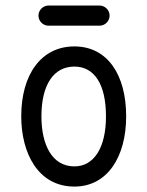

<svg xmlns="http://www.w3.org/2000/svg" viewBox="-20 -668 535 697"><path d="M250 -64C169.4 -64 130.4 -141.6 130.4 -245.6C130.4 -361.8 175.8 -426.3 250 -426.3C322.8 -426.3 364.7 -361.8 364.7 -245.6C364.7 -130.9 320.8 -64 250 -64ZM250 9.3C370.6 9.3 438 -99.6 438 -245.6C438 -396 370.6 -499.5 250 -499.5C129.4 -499.5 57.1 -397.5 57.1 -245.6C57.1 -113.8 117.2 9.3 250 9.3ZM341.3 -647.9H156.2C136.2 -647.9 119.6 -631.3 119.6 -611.3C119.6 -591.3 136.2 -574.7 156.2 -574.7H341.3C361.3 -574.7 377.9 -591.3 377.9 -611.3C377.9 -631.3 361.3 -647.9 341.3 -647.9Z"/></svg>

Font: Velvelyne
Style: Regular
Weight: 400
Designer: Manon Van der Borght et Mariel Nils
Foundry: Velvetyne
Version: Version 1.070;Glyphs 3.3.1 (3343)